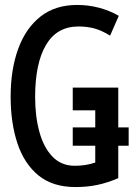

<svg xmlns="http://www.w3.org/2000/svg" viewBox="-20 -746 540 776"><path d="M285 10Q193 10 135.5 -37Q78 -84 50.5 -166.5Q23 -249 23 -355Q23 -465 53.5 -548.5Q84 -632 143.5 -679Q203 -726 292 -726Q338 -726 381 -714.5Q424 -703 460 -682L425 -602Q391 -623 361.5 -631Q332 -639 297 -639Q210 -639 166 -564.5Q122 -490 122 -354Q122 -275 139.5 -212Q157 -149 192.5 -112.5Q228 -76 282 -76Q327 -76 365 -89V-157H274V-231H365V-300H274V-392H458V-231H500V-157H458V-26Q414 -7 373 1.5Q332 10 285 10Z"/></svg>

Font: Noto Sans Mono ExtraCondensed Medium
Style: Regular
Weight: 500
Width: 2
Designer: Monotype Design Team
Foundry: Monotype Imaging Inc.
Version: Version 2.014